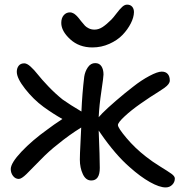

<svg xmlns="http://www.w3.org/2000/svg" viewBox="-20 -822 786 837"><path d="M382.8 -615.2Q324.7 -615.2 285.9 -650.9Q247.1 -686.5 247.1 -722.2Q247.1 -743.2 257.8 -755.6Q268.6 -768.1 285.2 -768.1Q288.6 -768.1 291.5 -767.3Q294.4 -766.6 297.9 -764.9Q301.3 -763.2 303.5 -762Q305.7 -760.7 309.1 -757.6Q312.5 -754.4 314.5 -752.7Q316.4 -751 320.1 -746.6Q323.7 -742.2 325 -740.7Q326.2 -739.3 330.1 -734.1Q334 -729 335 -728Q344.7 -715.8 350.6 -709.7Q356.4 -703.6 367.4 -698.2Q378.4 -692.9 392.1 -692.9Q410.2 -692.9 427.5 -704.3Q444.8 -715.8 465.8 -736.8Q473.6 -744.6 488 -763.7Q502.4 -782.7 512.9 -792.2Q523.4 -801.8 534.2 -801.8Q548.3 -801.8 556.2 -792.7Q564 -783.7 564 -769Q563.5 -746.1 550 -719.7Q536.6 -693.4 514.2 -669.9Q491.7 -646.5 456.8 -630.9Q421.9 -615.2 382.8 -615.2ZM62 -42Q46.9 -42 36.9 -54.9Q26.9 -67.9 26.9 -85Q26.9 -111.3 73.7 -160.9Q120.6 -210.4 187 -257.8Q212.4 -277.3 252 -303.2Q213.4 -324.7 169.9 -356Q125.5 -388.7 89.4 -434.8Q53.2 -481 53.2 -508.8Q53.2 -524.9 61.5 -535.4Q69.8 -545.9 85.9 -545.9Q97.7 -545.9 113.3 -531.7Q128.9 -517.6 145 -497.1Q161.1 -476.6 190.9 -445.3Q220.7 -414.1 252.9 -388.2Q286.1 -364.7 335 -335.9Q338.4 -415 347.2 -487.8Q350.6 -510.3 363 -528.6Q375.5 -546.9 395 -546.9Q413.1 -546.9 422.1 -533.2Q431.2 -519.5 431.2 -497.1Q431.2 -486.3 421.9 -424.1Q412.6 -361.8 410.2 -311Q412.6 -313.5 417.7 -319.3Q422.9 -325.2 425.8 -328.1Q445.3 -348.1 485.8 -383.1Q526.4 -418 560.1 -443.8Q595.2 -471.7 630.9 -490.7Q666.5 -509.8 685.1 -509.8Q702.1 -509.8 711.2 -499.5Q720.2 -489.3 720.2 -471.2Q720.2 -463.4 714.6 -455.6Q709 -447.8 696.5 -438.7Q684.1 -429.7 670.4 -421.4Q656.7 -413.1 634.3 -398.4Q611.8 -383.8 592.8 -370.1Q552.2 -341.8 523.2 -314.7Q494.1 -287.6 494.1 -276.9Q494.1 -264.6 531.2 -220.5Q568.4 -176.3 616.2 -139.2Q644 -117.2 678.2 -96.2Q712.4 -75.2 727.3 -64.5Q742.2 -53.7 742.2 -43.9Q742.2 -27.8 730.7 -16.4Q719.2 -4.9 702.1 -4.9Q675.3 -4.9 633.5 -28.3Q591.8 -51.8 545.9 -92.8Q483.4 -147 418.9 -240.2Q417.5 -242.2 414.6 -246.6Q411.6 -251 410.2 -252.9Q415 -135.7 415 -89.8Q415 -35.2 377.9 -35.2Q354 -35.2 341.1 -63Q328.1 -90.8 328.1 -126Q328.1 -148.9 330.8 -198Q333.5 -247.1 334 -266.1Q280.3 -232.9 231.9 -192.9Q194.3 -164.1 155.8 -124.3Q117.2 -84.5 95.5 -63.2Q73.7 -42 62 -42Z"/></svg>

Font: Shantell Sans Irregular Bouncy
Style: Regular
Weight: 400
Designer: Stephen Nixon, Anya Danilova, Shantell Martin
Foundry: Arrow Type
Version: Version 1.006;[9816181b4]